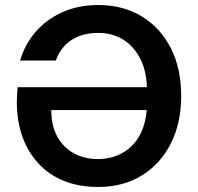

<svg xmlns="http://www.w3.org/2000/svg" viewBox="-20 -732 788 764"><path d="M370 12Q295 12 235 -12Q175 -36 133 -81.5Q91 -127 69 -188.5Q47 -250 47 -326Q47 -339 48 -354Q49 -369 50 -385H595V-294H184Q184 -232 208 -188.5Q232 -145 274 -122Q316 -99 370 -99Q410 -99 445.5 -113Q481 -127 508 -155Q535 -183 550 -225.5Q565 -268 565 -325V-369Q565 -443 540 -494.5Q515 -546 471.5 -573.5Q428 -601 372 -601Q307 -601 264 -572.5Q221 -544 202 -491H60Q79 -556 122 -605.5Q165 -655 228 -683.5Q291 -712 371 -712Q470 -712 544.5 -666.5Q619 -621 660 -540Q701 -459 701 -351Q701 -242 659.5 -160.5Q618 -79 544 -33.5Q470 12 370 12Z"/></svg>

Font: DM Sans 12pt SemiBold
Style: Regular
Weight: 600
Version: Version 4.004;gftools[0.9.30]